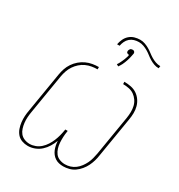

<svg xmlns="http://www.w3.org/2000/svg" viewBox="-239 -1208 1277 1373"><g transform="rotate(30 400.0 -522.0)"><path d="M489 8Q470 8 453 4Q436 0 421.5 -9.5Q407 -19 396.5 -32.5Q386 -46 379.5 -62Q373 -78 369.5 -95.5Q366 -113 365 -131Q355 -104 339.5 -78.5Q324 -53 302 -33Q280 -13 252 -2.5Q224 8 196 8Q171 8 147.5 -0.5Q124 -9 108.5 -27Q93 -45 85 -68Q77 -91 74 -116Q71 -141 72.5 -166.5Q74 -192 79 -218L133 -544Q137 -569 145.5 -594.5Q154 -620 169.5 -643Q185 -666 206.5 -684.5Q228 -703 253 -714.5Q278 -726 304.5 -730.5Q331 -735 356 -735V-716Q333 -716 309 -712Q285 -708 262 -697.5Q239 -687 220 -670Q201 -653 187 -632Q173 -611 165 -587.5Q157 -564 153 -541L99 -215Q95 -192 93.5 -169Q92 -146 94.5 -124Q97 -102 103.5 -81Q110 -60 123 -44Q136 -28 157 -19.5Q178 -11 201 -11Q224 -11 247.5 -20Q271 -29 289.5 -46Q308 -63 321.5 -84Q335 -105 344.5 -128Q354 -151 360 -174Q366 -197 370 -221L371 -228H391L390 -221Q386 -197 385 -173.5Q384 -150 385.5 -127.5Q387 -105 393.5 -83.5Q400 -62 413 -45Q426 -28 447.5 -19.5Q469 -11 492 -11Q514 -11 535.5 -17.5Q557 -24 575.5 -38Q594 -52 608 -71Q622 -90 631.5 -110Q641 -130 646.5 -151.5Q652 -173 656 -194L710 -520Q714 -545 714.5 -570Q715 -595 709.5 -618Q704 -641 690.5 -660.5Q677 -680 658.5 -693Q640 -706 615.5 -711Q591 -716 567 -716L566 -735Q594 -735 621.5 -729.5Q649 -724 670.5 -709.5Q692 -695 707 -673.5Q722 -652 729 -626.5Q736 -601 735.5 -573Q735 -545 730 -517L676 -191Q673 -168 666 -144Q659 -120 648 -97.5Q637 -75 620 -54.5Q603 -34 582.5 -19.5Q562 -5 537 1.5Q512 8 489 8ZM408 -941H387Q391 -963 401 -985Q411 -1007 429 -1023Q447 -1039 470 -1045.5Q493 -1052 515 -1052Q536 -1052 555.5 -1045Q575 -1038 592 -1028Q609 -1018 624.5 -1006Q640 -994 656.5 -984Q673 -974 692.5 -967Q712 -960 733 -960L730 -941Q709 -941 690 -948Q671 -955 654.5 -965Q638 -975 623 -987Q608 -999 591 -1009Q574 -1019 555 -1026Q536 -1033 515 -1033Q496 -1033 477 -1027.5Q458 -1022 443 -1009Q428 -996 419.5 -977.5Q411 -959 408 -941ZM473 -808 457 -817Q462 -824 466 -831Q470 -838 473.5 -845.5Q477 -853 480.5 -860.5Q484 -868 487.5 -877Q491 -886 493 -893Q495 -900 497 -905L499 -918H496Q491 -918 488 -919.5Q485 -921 481.5 -923.5Q478 -926 477 -931Q476 -936 477 -939V-941Q478 -945 480 -949Q482 -953 485 -956.5Q488 -960 493 -961.5Q498 -963 502 -963H504Q509 -963 512 -962Q515 -961 518 -958Q521 -955 522.5 -950.5Q524 -946 523 -943V-941Q521 -931 519 -921Q517 -911 514.5 -901Q512 -891 508.5 -880.5Q505 -870 500.5 -858.5Q496 -847 491.5 -838Q487 -829 483 -823Z"/></g></svg>

Font: Iosevka Aile Thin Oblique
Style: Regular
Weight: 100
Italic angle: -9°
Designer: Belleve Invis
Foundry: Belleve Invis
Version: Version 31.1.0; ttfautohint (v1.8.4)